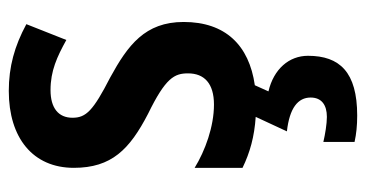

<svg xmlns="http://www.w3.org/2000/svg" viewBox="-218 -375 833 437"><g transform="rotate(-90 198.5 -156.5)"><path d="M290 128C290 85 260 50 209 38L223 7C314 -6 367 -60 367 -155C367 -243 314 -282 241 -322C165 -361 149 -377 149 -408C149 -440 171 -458 212 -458C256 -458 288 -443 326 -422L362 -513C312 -540 265 -553 210 -553C103 -553 35 -498 35 -405C35 -319 77 -278 158 -236C240 -196 250 -176 250 -145C250 -108 227 -86 179 -86C129 -86 74 -106 35 -130V-21C70 -4 106 6 151 9L118 80C171 86 195 105 195 134C195 159 178 171 151 171C135 171 111 167 94 163V234C112 238 131 240 154 240C253 240 290 200 290 128Z"/></g></svg>

Font: Noto Sans Gurmukhi UI Condensed SemiBold
Style: Regular
Weight: 600
Width: 3
Designer: Jelle Bosma - Monotype Design Team
Foundry: Monotype Imaging Inc.
Version: Version 2.004